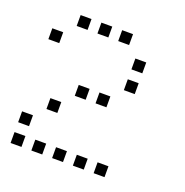

<svg xmlns="http://www.w3.org/2000/svg" viewBox="-119 -785 838 869"><g transform="rotate(20 300.0 -350.0)"><path d="M124.8 -676.2Q123.8 -676.2 123.8 -676.2Q123.8 -676.2 123.8 -675.2V-624.8Q123.8 -623.8 123.8 -623.8Q123.8 -623.8 124.8 -623.8H175.2Q176.2 -623.8 176.2 -623.8Q176.2 -623.8 176.2 -624.8V-675.2Q176.2 -676.2 176.2 -676.2Q176.2 -676.2 175.2 -676.2ZM224.8 -676.2Q223.8 -676.2 223.8 -676.2Q223.8 -676.2 223.8 -675.2V-624.8Q223.8 -623.8 223.8 -623.8Q223.8 -623.8 224.8 -623.8H275.2Q276.2 -623.8 276.2 -623.8Q276.2 -623.8 276.2 -624.8V-675.2Q276.2 -676.2 276.2 -676.2Q276.2 -676.2 275.2 -676.2ZM324.8 -676.2Q323.8 -676.2 323.8 -676.2Q323.8 -676.2 323.8 -675.2V-624.8Q323.8 -623.8 323.8 -623.8Q323.8 -623.8 324.8 -623.8H375.2Q376.2 -623.8 376.2 -623.8Q376.2 -623.8 376.2 -624.8V-675.2Q376.2 -676.2 376.2 -676.2Q376.2 -676.2 375.2 -676.2ZM24.8 -576.2Q23.8 -576.2 23.8 -576.2Q23.8 -576.2 23.8 -575.2V-524.8Q23.8 -523.8 23.8 -523.8Q23.8 -523.8 24.8 -523.8H75.2Q76.2 -523.8 76.2 -523.8Q76.2 -523.8 76.2 -524.8V-575.2Q76.2 -576.2 76.2 -576.2Q76.2 -576.2 75.2 -576.2ZM424.8 -576.2Q423.8 -576.2 423.8 -576.2Q423.8 -576.2 423.8 -575.2V-524.8Q423.8 -523.8 423.8 -523.8Q423.8 -523.8 424.8 -523.8H475.2Q476.2 -523.8 476.2 -523.8Q476.2 -523.8 476.2 -524.8V-575.2Q476.2 -576.2 476.2 -576.2Q476.2 -576.2 475.2 -576.2ZM424.8 -476.2Q423.8 -476.2 423.8 -476.2Q423.8 -476.2 423.8 -475.2V-424.8Q423.8 -423.8 423.8 -423.8Q423.8 -423.8 424.8 -423.8H475.2Q476.2 -423.8 476.2 -423.8Q476.2 -423.8 476.2 -424.8V-475.2Q476.2 -476.2 476.2 -476.2Q476.2 -476.2 475.2 -476.2ZM224.8 -376.2Q223.8 -376.2 223.8 -376.2Q223.8 -376.2 223.8 -375.2V-324.8Q223.8 -323.8 223.8 -323.8Q223.8 -323.8 224.8 -323.8H275.2Q276.2 -323.8 276.2 -323.8Q276.2 -323.8 276.2 -324.8V-375.2Q276.2 -376.2 276.2 -376.2Q276.2 -376.2 275.2 -376.2ZM324.8 -376.2Q323.8 -376.2 323.8 -376.2Q323.8 -376.2 323.8 -375.2V-324.8Q323.8 -323.8 323.8 -323.8Q323.8 -323.8 324.8 -323.8H375.2Q376.2 -323.8 376.2 -323.8Q376.2 -323.8 376.2 -324.8V-375.2Q376.2 -376.2 376.2 -376.2Q376.2 -376.2 375.2 -376.2ZM124.8 -276.2Q123.8 -276.2 123.8 -276.2Q123.8 -276.2 123.8 -275.2V-224.8Q123.8 -223.8 123.8 -223.8Q123.8 -223.8 124.8 -223.8H175.2Q176.2 -223.8 176.2 -223.8Q176.2 -223.8 176.2 -224.8V-275.2Q176.2 -276.2 176.2 -276.2Q176.2 -276.2 175.2 -276.2ZM24.8 -176.2Q23.8 -176.2 23.8 -176.2Q23.8 -176.2 23.8 -175.2V-124.8Q23.8 -123.8 23.8 -123.8Q23.8 -123.8 24.8 -123.8H75.2Q76.2 -123.8 76.2 -123.8Q76.2 -123.8 76.2 -124.8V-175.2Q76.2 -176.2 76.2 -176.2Q76.2 -176.2 75.2 -176.2ZM24.8 -76.2Q23.8 -76.2 23.8 -76.2Q23.8 -76.2 23.8 -75.2V-24.8Q23.8 -23.8 23.8 -23.8Q23.8 -23.8 24.8 -23.8H75.2Q76.2 -23.8 76.2 -23.8Q76.2 -23.8 76.2 -24.8V-75.2Q76.2 -76.2 76.2 -76.2Q76.2 -76.2 75.2 -76.2ZM124.8 -76.2Q123.8 -76.2 123.8 -76.2Q123.8 -76.2 123.8 -75.2V-24.8Q123.8 -23.8 123.8 -23.8Q123.8 -23.8 124.8 -23.8H175.2Q176.2 -23.8 176.2 -23.8Q176.2 -23.8 176.2 -24.8V-75.2Q176.2 -76.2 176.2 -76.2Q176.2 -76.2 175.2 -76.2ZM224.8 -76.2Q223.8 -76.2 223.8 -76.2Q223.8 -76.2 223.8 -75.2V-24.8Q223.8 -23.8 223.8 -23.8Q223.8 -23.8 224.8 -23.8H275.2Q276.2 -23.8 276.2 -23.8Q276.2 -23.8 276.2 -24.8V-75.2Q276.2 -76.2 276.2 -76.2Q276.2 -76.2 275.2 -76.2ZM324.8 -76.2Q323.8 -76.2 323.8 -76.2Q323.8 -76.2 323.8 -75.2V-24.8Q323.8 -23.8 323.8 -23.8Q323.8 -23.8 324.8 -23.8H375.2Q376.2 -23.8 376.2 -23.8Q376.2 -23.8 376.2 -24.8V-75.2Q376.2 -76.2 376.2 -76.2Q376.2 -76.2 375.2 -76.2ZM424.8 -76.2Q423.8 -76.2 423.8 -76.2Q423.8 -76.2 423.8 -75.2V-24.8Q423.8 -23.8 423.8 -23.8Q423.8 -23.8 424.8 -23.8H475.2Q476.2 -23.8 476.2 -23.8Q476.2 -23.8 476.2 -24.8V-75.2Q476.2 -76.2 476.2 -76.2Q476.2 -76.2 475.2 -76.2Z"/></g></svg>

Font: Doto Black
Style: Regular
Weight: 900
Monospace: yes
Version: Version 1.000